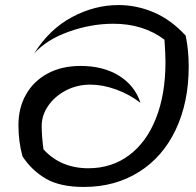

<svg xmlns="http://www.w3.org/2000/svg" viewBox="-20 -730 774 760"><path d="M69 -111Q53 -169 53 -235Q53 -303 83 -356Q113 -409 168.5 -439Q224 -469 299 -469Q389 -469 451.5 -430Q514 -391 536 -323Q492 -357 439 -376Q386 -395 338 -395Q285 -395 241 -372Q197 -349 171 -311.5Q145 -274 145 -231Q145 -192 152 -139Q220 -64 330 -64Q422 -64 491 -115.5Q560 -167 597.5 -262Q635 -357 635 -484Q635 -519 631 -573Q547 -636 429 -636Q340 -636 252 -604.5Q164 -573 115 -518Q175 -614 264.5 -662Q354 -710 449 -710Q521 -710 589 -681Q657 -652 715 -589Q727 -531 727 -467Q727 -325 675.5 -216.5Q624 -108 529.5 -49Q435 10 312 10Q218 10 162 -22.5Q106 -55 69 -111Z"/></svg>

Font: Srisakdi
Style: Bold
Weight: 700
Designer: Cadson Demak Co.,Ltd.
Foundry: Cadson Demak Co.,Ltd.
Version: Version 1.000